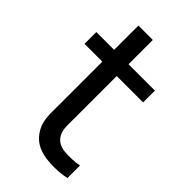

<svg xmlns="http://www.w3.org/2000/svg" viewBox="-222 -792 874 874"><g transform="rotate(45 214.5 -355.5)"><path d="M217.7 -486.5H387.5V-562.5H217.7V-718.8H125V-562.5H10.4V-486.5H125V-212.5C125 -154.2 120.8 -107.3 144.8 -66.7C169.8 -22.9 205.2 -3.1 255.2 5.2C292.7 10.4 349 10.4 387.5 0V-80.2C358.3 -75 324 -72.9 294.8 -76C267.7 -78.1 241.7 -90.6 229.2 -115.6C214.6 -139.6 217.7 -170.8 217.7 -216.7Z"/></g></svg>

Font: Manrope3 Medium
Style: Regular
Weight: 500
Width: 4
Designer: Mikhail Sharanda
Foundry: Mikhail Sharanda
Version: Version 3.000;PS 003.000;hotconv 1.0.88;makeotf.lib2.5.64775